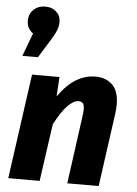

<svg xmlns="http://www.w3.org/2000/svg" viewBox="-59 -924 691 969"><g transform="rotate(5 286.5 -439.5)"><path d="M319 0 366 -344Q369 -365 369 -379Q369 -403 361 -410.5Q353 -418 339 -418Q315 -418 285 -387.5Q255 -357 220 -290L179 0H20L94 -531H233L227 -432Q270 -493 316.5 -521Q363 -549 414 -549Q468 -549 500.5 -517Q533 -485 533 -416Q533 -405 532 -393Q531 -381 529 -367L478 0ZM81 -738Q49 -761 49 -800Q49 -835 72.5 -857Q96 -879 132 -879Q165 -879 187 -859Q209 -839 209 -808Q209 -786 201 -766Q193 -746 179 -723L116 -621H37Z"/></g></svg>

Font: Szlgxwxxxixliatcpuztgldltzi
Style: Regular
Weight: 700
Italic angle: -8°
Designer: Carrois Corporate & Edenspiekermann
Foundry: Carrois Corporate GbR & Edenspiekermann AG
Version: Version 2.001